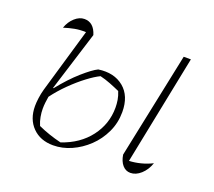

<svg xmlns="http://www.w3.org/2000/svg" viewBox="-91 -603 812 728"><g transform="rotate(20 315.5 -238.5)"><path d="M186 7Q134 7 102.5 -25Q71 -57 71 -110Q71 -124 73.5 -142.5Q76 -161 81 -179L157 -439Q133 -440 112 -436Q91 -432 69 -425Q78 -451 96.5 -467.5Q115 -484 135 -484Q173 -484 187 -438L112 -198L114 -197Q153 -246 190.5 -279Q228 -312 249 -322Q311 -331 350.5 -298.5Q390 -266 390 -201Q390 -157 372 -119Q354 -81 324.5 -53Q295 -25 259 -9Q223 7 186 7ZM569 -60Q559 -31 539 -13Q519 5 497 5Q478 5 465 -10Q452 -25 448 -51L537 -478H566L477 -36Q500 -37 523.5 -43Q547 -49 569 -60ZM102 -110Q102 -95 105 -78Q108 -61 115 -45Q137 -35 160.5 -27Q184 -19 209 -13Q280 -37 320 -89.5Q360 -142 360 -208Q360 -223 357.5 -238.5Q355 -254 348 -271Q328 -280 307.5 -288Q287 -296 266 -301Q245 -291 216.5 -269.5Q188 -248 159 -219.5Q130 -191 107 -160Q105 -148 103.5 -135.5Q102 -123 102 -110Z"/></g></svg>

Font: Piazzolla Thin
Style: Italic
Weight: 100
Italic angle: -11.3°
Designer: Juan Pablo del Peral
Foundry: Huerta Tipografica
Version: Version 1.330